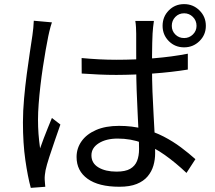

<svg xmlns="http://www.w3.org/2000/svg" viewBox="-20 -861 1040 929"><path d="M374.9 -580.2Q417.7 -576.2 459.1 -574Q500.6 -571.8 544.4 -571.8Q634.9 -571.8 724.2 -579.1Q813.4 -586.4 888.8 -601.2V-524.4Q809 -511.5 720.1 -505.2Q631.3 -498.9 542.9 -498.5Q500.1 -498.5 459.7 -500.4Q419.3 -502.2 375.3 -505.2ZM724.7 -759.7Q722.3 -744.5 720.8 -729.5Q719.3 -714.6 718.3 -699.4Q717.3 -681.4 716.6 -653.4Q715.9 -625.5 715.7 -593.8Q715.6 -562 715.6 -532.4Q715.6 -475.1 717.7 -417.9Q719.9 -360.8 723.1 -307.1Q726.3 -253.4 728.5 -206Q730.7 -158.6 730.7 -119.7Q730.7 -89.1 722.4 -60.1Q714 -31.1 694.5 -7.8Q675 15.6 641.6 29.1Q608.2 42.6 557.7 42.6Q457.2 42.6 403.9 4.2Q350.5 -34.2 350.5 -101.5Q350.5 -143.5 374.7 -177.7Q398.8 -211.8 444.7 -231.9Q490.6 -252 555.9 -252Q619.3 -252 673 -237.8Q726.7 -223.6 772.2 -200.1Q817.6 -176.5 855.7 -147.9Q893.8 -119.3 925.5 -90.9L882.3 -24.3Q829.8 -74 777.3 -111.2Q724.7 -148.5 668.8 -169.5Q612.8 -190.5 549.4 -190.5Q493.5 -190.5 457.9 -168Q422.4 -145.6 422.4 -109.4Q422.4 -71.2 456.4 -50.9Q490.4 -30.6 543.9 -30.6Q586.6 -30.6 610 -44.2Q633.3 -57.8 643.1 -82.2Q652.8 -106.6 652.8 -139.7Q652.8 -166.5 650.8 -212.2Q648.8 -257.9 646 -312.8Q643.2 -367.7 641.2 -424.6Q639.2 -481.5 639.2 -531.2Q639.2 -582.6 639 -627.3Q638.8 -671.9 639 -698Q639 -710.9 638 -728.5Q637.1 -746.1 634.7 -759.7ZM231.2 -752.8Q228.4 -744.9 224.8 -732.4Q221.3 -719.9 218.4 -707.2Q215.6 -694.6 213.6 -685.6Q207.7 -657.4 201 -618.8Q194.3 -580.2 187.5 -535.7Q180.7 -491.2 175.5 -445.7Q170.3 -400.3 167.1 -358.2Q163.9 -316 163.9 -282.6Q163.9 -246.4 166.3 -213.3Q168.8 -180.2 174 -143.1Q181.9 -166 191.8 -192.1Q201.8 -218.3 212.3 -244.2Q222.7 -270.1 231.2 -290.2L272.2 -258.4Q260.3 -223.8 245.5 -181.6Q230.7 -139.3 218.3 -100.8Q205.8 -62.2 200.5 -37.5Q198.5 -27.5 197.1 -14.5Q195.7 -1.5 196.3 7.7Q196.9 15.1 197.5 24.8Q198.1 34.6 199.1 42.7L129 48Q114.2 -6 102.6 -86.7Q91 -167.3 91 -268.7Q91 -323.9 96.5 -384.4Q101.9 -445 109.6 -502.9Q117.3 -560.9 124.7 -609.5Q132.1 -658.1 136.7 -689.2Q139.1 -706.7 141.1 -725.5Q143.1 -744.3 143.5 -760.7ZM811.2 -736Q811.2 -711.3 828.3 -694.1Q845.5 -676.9 870.9 -676.9Q895.6 -676.9 913.2 -694.1Q930.9 -711.3 930.9 -736Q930.9 -761.7 913.2 -779.2Q895.6 -796.7 870.9 -796.7Q845.5 -796.7 828.3 -779Q811.2 -761.3 811.2 -736ZM766.7 -736Q766.7 -780.2 796.7 -810.6Q826.7 -841.1 870.9 -841.1Q914.4 -841.1 945.2 -810.6Q976 -780.2 976 -736Q976 -692.4 945.2 -662.2Q914.4 -631.9 870.9 -631.9Q826.7 -631.9 796.7 -662.2Q766.7 -692.4 766.7 -736Z"/></svg>

Font: Noto Sans HK Thin
Style: Regular
Weight: 100
Designer: Ryoko NISHIZUKA 西塚涼子 (kana, bopomofo & ideographs); Paul D. Hunt (Latin, Greek & Cyrillic); Sandoll Communications 산돌커뮤니
Foundry: Adobe
Version: Version 2.004-H2;hotconv 1.0.118;makeotfexe 2.5.65603